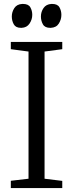

<svg xmlns="http://www.w3.org/2000/svg" viewBox="-20 -956 371 976"><path d="M86.5 -814.5Q60 -814.5 50 -832.5Q40 -850.5 40 -872Q40 -895 52.8 -914.8Q65.5 -934.5 93 -936H97Q124.5 -936 134.2 -918.8Q144 -901.5 144 -880.5Q144 -857 130.2 -836.2Q116.5 -815.5 89.5 -814.5ZM235 -814.5Q208 -814.5 198 -832.5Q188 -850.5 188 -872Q188 -895.5 201.2 -915Q214.5 -934.5 241.5 -936H245.5Q272.5 -936 282.2 -918.8Q292 -901.5 292 -880.5Q292 -857 279.2 -836.5Q266.5 -816 238.5 -814.5ZM125 -47.5V-694L35 -706V-743H296.5V-706L206.5 -694V-47.5L296.5 -36.5V0H35V-37Z"/></svg>

Font: Merriweather 48pt Light
Style: Regular
Weight: 300
Version: Version 2.100